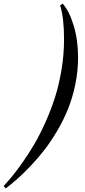

<svg xmlns="http://www.w3.org/2000/svg" viewBox="-125 -850 474 1070"><path d="M-92.8 200.2 -105 187Q-82 162.6 -57.4 132.6Q-32.7 102.5 1.5 54Q35.6 5.4 66.2 -46.6Q96.7 -98.6 127.7 -167.5Q158.7 -236.3 181.2 -306.4Q203.6 -376.5 217.8 -461.2Q231.9 -545.9 231.9 -629.9Q231.9 -752.9 210 -819.8L224.1 -830.1Q261.2 -788.1 285.6 -707.3Q310.1 -626.5 310.1 -529.8Q310.1 -454.1 294.7 -379.6Q279.3 -305.2 254.4 -243.4Q229.5 -181.6 194.3 -121.8Q159.2 -62 123.5 -15.9Q87.9 30.3 46.9 73.5Q5.9 116.7 -27.1 145.8Q-60.1 174.8 -92.8 200.2Z"/></svg>

Font: Libre Caslon Text
Style: Italic
Weight: 400
Italic angle: -25°
Designer: Pablo Impallari, Rodrigo Fuenzalida
Foundry: Pablo Impallari, Rodrigo Fuenzalida
Version: Version 1.002